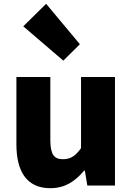

<svg xmlns="http://www.w3.org/2000/svg" viewBox="-20 -973 694 1007"><path d="M244 14C321 14 374 -22 421 -78H425L438 0H583V-569H405V-196C375 -154 350 -138 310 -138C265 -138 244 -161 244 -239V-569H66V-217C66 -75 119 14 244 14ZM312 -655 399 -741 222 -953 102 -835Z"/></svg>

Font: Noto Sans TC Black
Style: Regular
Weight: 900
Designer: Ryoko NISHIZUKA 西塚涼子 (kana, bopomofo & ideographs); Paul D. Hunt (Latin, Greek & Cyrillic); Sandoll Communications 산돌커뮤니
Foundry: Adobe
Version: Version 2.004;hotconv 1.0.118;makeotfexe 2.5.65603